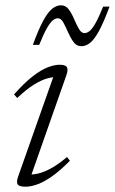

<svg xmlns="http://www.w3.org/2000/svg" viewBox="-20 -695 434 725"><path d="M48.5 -28.5 185.5 -416.5 199 -404Q181.5 -405 159 -399Q136.5 -393 108.2 -375.5Q80 -358 45 -325L33 -338.5Q72 -382.5 103.8 -407Q135.5 -431.5 160.8 -441Q186 -450.5 204.5 -450.5Q227 -450.5 232.5 -441.5Q238 -432.5 231 -412L93.5 -20.5L81.5 -36Q98.5 -34.5 120.8 -39Q143 -43.5 170.8 -58.2Q198.5 -73 233 -102L244 -88Q207 -50.5 176.2 -29Q145.5 -7.5 120.8 1.2Q96 10 77 10Q52.5 10 46.8 1.2Q41 -7.5 48.5 -28.5ZM393.5 -670Q372.5 -613 355 -580.2Q337.5 -547.5 321.2 -534Q305 -520.5 287 -520.5Q269 -520.5 257.5 -536.5Q246 -552.5 237 -573.2Q228 -594 219.2 -610Q210.5 -626 198.5 -626Q189 -626 179 -617.8Q169 -609.5 156.8 -588Q144.5 -566.5 128 -525.5H104Q125 -583 142.5 -615.5Q160 -648 176.5 -661.5Q193 -675 210.5 -675Q228.5 -675 240 -659Q251.5 -643 260.2 -622.2Q269 -601.5 278 -585.8Q287 -570 299 -570Q308.5 -570 318.5 -578Q328.5 -586 340.8 -607.8Q353 -629.5 369.5 -670Z"/></svg>

Font: Newsreader 16pt 16pt Light
Style: Italic
Weight: 300
Italic angle: -17°
Version: Version 1.003